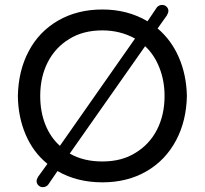

<svg xmlns="http://www.w3.org/2000/svg" viewBox="-20 -731 833 781"><path d="M128.9 5.9Q128.9 -2 134.8 -11.7L172.9 -64.5Q115.2 -111.3 84.5 -183.1Q53.7 -254.9 52.7 -340.8Q54.7 -443.4 96.7 -522.5Q138.7 -602.5 216.8 -647.5Q294.9 -692.4 396.5 -692.4Q499 -692.4 580.1 -644.5L618.2 -701.2Q627 -710.9 639.6 -710.9Q650.4 -710.9 657.7 -703.6Q665 -696.3 665 -686.5Q665 -679.7 659.2 -668.9L621.1 -615.2Q676.8 -568.4 707.5 -497.6Q738.3 -426.8 740.2 -340.8Q738.3 -239.3 696.3 -160.2Q653.3 -79.1 575.7 -34.2Q498 10.7 396.5 10.7Q293 10.7 213.9 -35.2L175.8 20.5Q167 30.3 154.3 30.3Q143.6 30.3 136.2 22.9Q128.9 15.6 128.9 5.9ZM223.6 -137.7 529.3 -574.2Q468.8 -607.4 396.5 -607.4Q317.4 -607.4 261.7 -572.3Q205.1 -538.1 174.3 -478Q143.6 -418 143.6 -340.8Q143.6 -277.3 164.1 -225.1Q184.6 -172.9 223.6 -137.7ZM396.5 -74.2Q475.6 -74.2 531.2 -109.4Q587.9 -143.6 618.7 -203.6Q649.4 -263.7 649.4 -340.8Q649.4 -402.3 628.4 -455.6Q607.4 -508.8 570.3 -543L263.7 -106.4Q319.3 -74.2 396.5 -74.2Z"/></svg>

Font: jf-openhuninn-2.0
Style: Regular
Weight: 400
Designer: [Kosugi Maru]
Designed by MOTOYA      

[Varela Round]
Joe Prince (Latin component); Avraham Cornfeld (Hebrew component)
Foundry: justfont CO.,LTD.
Version: 2.0